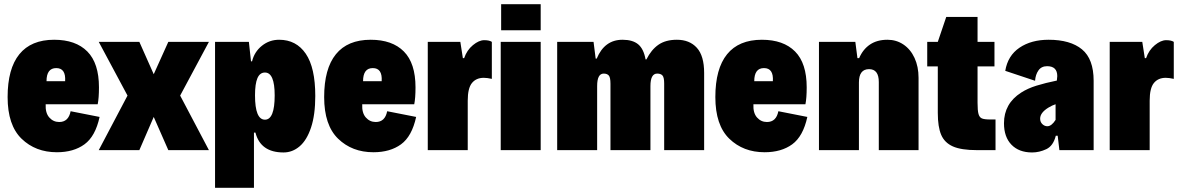

<svg xmlns="http://www.w3.org/2000/svg" viewBox="-20 -710 5574 908"><path d="M451 -157Q431 -65 379.5 -27.5Q328 10 249 10Q148 10 82 -54Q16 -118 16 -251Q16 -385 71.5 -453.5Q127 -522 236 -522Q338 -522 393 -466.5Q448 -411 448 -297Q448 -246 442 -217H196Q194 -176 213 -154.5Q232 -133 260 -133Q304 -133 314 -184ZM200 -326H288Q292 -388 246 -388Q200 -388 200 -326Z M583 -258 447 -512H639L707 -359L776 -512H968L832 -258L968 0H776L707 -157L639 0H447Z M997 -512H1157L1167 -420H1172Q1183 -465 1218.5 -493.5Q1254 -522 1300 -522Q1381 -522 1426 -456Q1471 -390 1471 -256Q1471 -167 1451 -107Q1431 -47 1397 -18Q1363 11 1321 11Q1212 11 1188 -83H1181V178H997ZM1279 -259Q1279 -367 1233 -367Q1209 -367 1197.5 -340.5Q1186 -314 1186 -259Q1186 -144 1233 -144Q1279 -144 1279 -259Z M1948 -157Q1928 -65 1876.5 -27.5Q1825 10 1746 10Q1645 10 1579 -54Q1513 -118 1513 -251Q1513 -385 1568.5 -453.5Q1624 -522 1733 -522Q1835 -522 1890 -466.5Q1945 -411 1945 -297Q1945 -246 1939 -217H1693Q1691 -176 1710 -154.5Q1729 -133 1757 -133Q1801 -133 1811 -184ZM1697 -326H1785Q1789 -388 1743 -388Q1697 -388 1697 -326Z M2003 -512H2157L2169 -435H2175Q2188 -473 2216.5 -496.5Q2245 -520 2270 -520Q2294 -520 2306 -512V-337Q2284 -342 2268 -342Q2232 -342 2212 -317.5Q2192 -293 2192 -234V0H2003Z M2350 -690H2537V-567H2350ZM2348 -512H2537V0H2348Z M2615 -512H2787L2797 -433H2802Q2839 -522 2924 -522Q2972 -522 2998 -500.5Q3024 -479 3033 -429H3037Q3060 -475 3094 -498.5Q3128 -522 3181 -522Q3241 -522 3275.5 -484Q3310 -446 3310 -365V0H3121V-315Q3121 -344 3113 -353Q3105 -362 3088 -362Q3056 -362 3056 -303V0H2867V-314Q2867 -344 2859 -353Q2851 -362 2835 -362Q2804 -362 2804 -303V0H2615Z M3798 -157Q3778 -65 3726.5 -27.5Q3675 10 3596 10Q3495 10 3429 -54Q3363 -118 3363 -251Q3363 -385 3418.5 -453.5Q3474 -522 3583 -522Q3685 -522 3740 -466.5Q3795 -411 3795 -297Q3795 -246 3789 -217H3543Q3541 -176 3560 -154.5Q3579 -133 3607 -133Q3651 -133 3661 -184ZM3547 -326H3635Q3639 -388 3593 -388Q3547 -388 3547 -326Z M3853 -512H4025L4035 -435H4043Q4061 -477 4094.5 -499.5Q4128 -522 4177 -522Q4219 -522 4252.5 -499.5Q4286 -477 4305 -436Q4324 -395 4324 -342V0H4136V-322Q4136 -383 4090 -383Q4042 -383 4042 -320V0H3853Z M4415 -176V-396H4365V-512H4415L4455 -630H4603V-512H4683V-396H4603V-224Q4603 -187 4607.5 -171Q4612 -155 4623.5 -150Q4635 -145 4662 -145H4688V0H4600Q4526 0 4486.5 -17.5Q4447 -35 4431 -72.5Q4415 -110 4415 -176Z M5152 -328V0H4990L4982 -68H4973Q4961 -20 4928 -4.5Q4895 11 4861 11Q4799 11 4763.5 -25.5Q4728 -62 4728 -127Q4728 -220 4809 -272Q4840 -292 4882 -305Q4924 -318 4978 -329Q4980 -343 4980 -350Q4980 -397 4932 -397Q4905 -397 4891 -377Q4877 -357 4875 -328L4734 -375Q4746 -447 4801.5 -484.5Q4857 -522 4939 -522Q5042 -522 5097 -476.5Q5152 -431 5152 -328ZM4972 -143V-217Q4956 -212 4938 -201Q4899 -177 4899 -149Q4899 -133 4909.5 -123Q4920 -113 4933 -113Q4953 -113 4972 -143Z M5228 -512H5382L5394 -435H5400Q5413 -473 5441.5 -496.5Q5470 -520 5495 -520Q5519 -520 5531 -512V-337Q5509 -342 5493 -342Q5457 -342 5437 -317.5Q5417 -293 5417 -234V0H5228Z"/></svg>

Font: Decalotype Black
Style: Regular
Weight: 900
Designer: Alfredo Marco Pradil
Foundry: Alfredo Marco Pradil
Version: Version 1.0